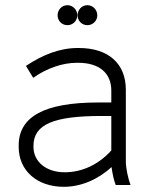

<svg xmlns="http://www.w3.org/2000/svg" viewBox="-20 -713 590 740"><path d="M317 -616C338 -616 355 -633 355 -654C355 -675 338 -693 317 -693C295 -693 279 -675 279 -654C279 -633 295 -616 317 -616ZM240 -616C261 -616 278 -633 278 -654C278 -675 261 -693 240 -693C218 -693 202 -675 202 -654C202 -633 218 -616 240 -616ZM226 7C291 7 356 -20 410 -69C413 -45 419 -17 426 0H483C474 -25 465 -63 465 -92V-367C465 -467 399 -528 284 -528H280C210 -528 145 -502 80 -459L108 -413C160 -450 221 -471 276 -471H281C362 -471 409 -432 409 -364V-318H358C152 -318 52 -264 52 -152V-147C52 -55 123 7 226 7ZM229 -49C159 -49 109 -89 109 -147V-151C109 -233 186 -266 370 -266H409V-133C361 -80 298 -49 229 -49Z"/></svg>

Font: Fixel Text Light
Style: Regular
Weight: 300
Width: 4
Designer: AlfaBravo + MacPaw
Foundry: Kyrylo Tkachov, Marchela Mozhyna, Serhii Makarenko, Maria Weinstein, Zakhar Kryvoshyya
Version: Version 1.211